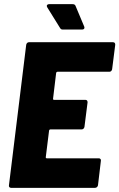

<svg xmlns="http://www.w3.org/2000/svg" viewBox="-20 -903 574 923"><path d="M506 -558H256Q252 -558 250 -553L235 -428Q235 -423 239 -423H390Q401 -423 401 -411L386 -293Q385 -288 381.5 -284.5Q378 -281 373 -281H222Q218 -281 216 -276L200 -147Q200 -142 205 -142H455Q460 -142 463 -138.5Q466 -135 465 -130L451 -12Q450 -7 446 -3.5Q442 0 437 0H33Q28 0 25 -3.5Q22 -7 23 -12L106 -688Q107 -693 110.5 -696.5Q114 -700 119 -700H523Q534 -700 534 -688L519 -570Q518 -565 514.5 -561.5Q511 -558 506 -558ZM386 -770Q386 -766 383 -763.5Q380 -761 375 -761H281Q273 -761 269 -768L207 -868Q205 -872 205 -875Q205 -878 208 -880.5Q211 -883 216 -883H329Q340 -883 343 -875L385 -775Q386 -773 386 -770Z"/></svg>

Font: Barlow Semi Condensed ExtraBold
Style: Italic
Weight: 800
Width: 4
Italic angle: -7°
Designer: Jeremy Tribby
Foundry: Tribby Type
Version: Version 1.408